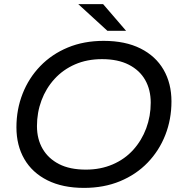

<svg xmlns="http://www.w3.org/2000/svg" viewBox="-20 -907 880 935"><path d="M389 8Q285 8 211 -29Q137 -66 98.5 -132.5Q60 -199 60 -287Q60 -374 90 -450.5Q120 -527 176 -585Q232 -643 310 -675.5Q388 -708 485 -708Q590 -708 664 -671Q738 -634 776.5 -567.5Q815 -501 815 -413Q815 -326 785 -249.5Q755 -173 699 -115Q643 -57 564.5 -24.5Q486 8 389 8ZM398 -81Q470 -81 529 -106.5Q588 -132 629 -177.5Q670 -223 692 -282Q714 -341 714 -407Q714 -470 687 -517.5Q660 -565 607 -592Q554 -619 477 -619Q404 -619 345.5 -593.5Q287 -568 245.5 -522.5Q204 -477 182 -418Q160 -359 160 -293Q160 -230 187.5 -182.5Q215 -135 267.5 -108Q320 -81 398 -81ZM503 -757 361 -887H482L594 -757Z"/></svg>

Font: MOST Montserrat Medium
Style: Italic
Weight: 500
Italic angle: -11.3°
Designer: Julieta Ulanovsky
Foundry: Julieta Ulanovsky
Version: Version 8.000;March 11, 2024;FontCreator 15.0.0.2926 64-bit